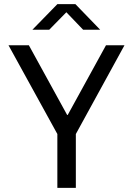

<svg xmlns="http://www.w3.org/2000/svg" viewBox="-20 -904 640 924"><path d="M256 0V-259L21 -686H119L303 -351H306L490 -686H579L345 -259V0ZM136 -761 256 -884H343L462 -761H380L285 -860H314L217 -761Z"/></svg>

Font: Chivo Mono Medium Light
Style: Regular
Weight: 300
Monospace: yes
Version: Version 1.008